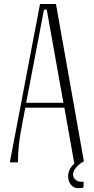

<svg xmlns="http://www.w3.org/2000/svg" viewBox="-20 -820 475 970"><path d="M300.3 -300.8 216.3 -771H202.1L112.3 -300.8ZM403.8 -4.9Q385.7 3.4 367.4 23.4Q349.1 43.5 349.1 60.5Q349.1 76.2 360.8 87.2Q372.6 98.1 389.6 98.1H402.3V118.2Q402.3 122.1 401.9 124Q401.4 126 398.7 128.2Q396 130.4 390.1 130.4H372.6Q352.5 130.4 338.4 113Q324.2 95.7 324.2 70.8Q324.2 34.7 355.5 6.8L305.2 -275.9H107.9L85 -154.8Q70.8 -75.7 70.8 0H29.8L182.1 -799.8H262.7Z"/></svg>

Font: Reswysokr
Style: Regular
Weight: 500
Version: Version 0.984